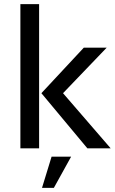

<svg xmlns="http://www.w3.org/2000/svg" viewBox="-20 -713 554 923"><path d="M78 -693H168V0H78ZM179 -265 383 -484H493L283 -265L512 0H400ZM228 40H322L239 190H182Z"/></svg>

Font: Play
Style: Regular
Weight: 400
Designer: Jonas Hecksher (Cyrillic expansion: Cyreal)
Foundry: Jonas Hecksher, Playtype, e-types AS
Version: Version 2.101; ttfautohint (v1.5.65-e2d9)